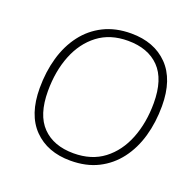

<svg xmlns="http://www.w3.org/2000/svg" viewBox="-126 -845 1004 986"><g transform="rotate(20 375.5 -352.5)"><path d="M357 8Q231 8 156.5 -68Q82 -144 82 -289Q82 -378 104 -455Q126 -532 170 -590Q214 -648 279 -680.5Q344 -713 429 -713Q555 -713 629.5 -637Q704 -561 704 -416Q704 -327 682 -250Q660 -173 616 -115Q572 -57 507.5 -24.5Q443 8 357 8ZM359 -33Q457 -33 523.5 -83.5Q590 -134 624.5 -221Q659 -308 659 -416Q659 -546 597.5 -609Q536 -672 426 -672Q329 -672 262.5 -621.5Q196 -571 161.5 -484.5Q127 -398 127 -289Q127 -159 188.5 -96Q250 -33 359 -33Z"/></g></svg>

Font: Nunito Sans ExtraLight
Style: Italic
Weight: 200
Italic angle: -9°
Designer: Vernon Adams
Foundry: Vernon Adams
Version: Version 3.006; ttfautohint (v1.8.3)